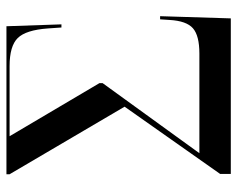

<svg xmlns="http://www.w3.org/2000/svg" viewBox="-92 -662 754 611"><g transform="rotate(-90 285.5 -357.0)"><path d="M37 0V-34L251 -338L36 -704V-714H507L513 -539H503L500 -582Q495 -652 469.5 -678Q444 -704 380 -704H157L326 -418V-408L103 -100H420Q477 -100 500.5 -120.5Q524 -141 527 -195L529 -225H539L532 0Z"/></g></svg>

Font: Noto Serif Display SemiCondensed Medium
Style: Regular
Weight: 500
Width: 4
Designer: Monotype Design Team
Foundry: Monotype Imaging Inc.
Version: Version 2.009